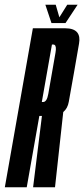

<svg xmlns="http://www.w3.org/2000/svg" viewBox="-60 -795 357 815"><path d="M-39.5 0 79.5 -675H216.5Q253.5 -675 268 -657Q281 -640.5 275.5 -610Q264 -545 253.5 -483.5Q242.5 -423 232 -363Q227 -334.5 208.5 -319.5L173.5 0H80.5L118 -303H107L53.5 0ZM117.5 -362H123Q139 -362 145 -396.5Q151 -431 160.2 -483.5Q169.5 -536 175.5 -571Q180.5 -599 171.5 -604.5Q169 -606 166 -606H160.5ZM158.5 -697 132.5 -775H176.5L192 -721.5L225.5 -775H269.5L218 -697Z"/></svg>

Font: Anybody UltraCondensed Medium
Style: Italic
Weight: 500
Width: 1
Italic angle: -10°
Designer: Tyler Finck
Foundry: Etcetera Type Company
Version: Version 1.010; ttfautohint (v1.8.3) -l 8 -r 50 -G 200 -x 14 